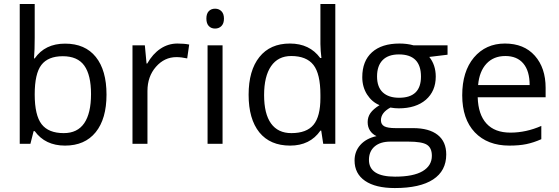

<svg xmlns="http://www.w3.org/2000/svg" viewBox="-20 -728 2831 972"><path d="M155.7 -64.2H150.2L134 0H79.9V-707.8H155.7V-535.9Q155.7 -475.2 152.2 -432.3H155.7Q207.8 -507.1 309.4 -507.1Q411 -507.1 465.1 -439.6Q519.2 -372.1 519.2 -249.2Q519.2 -126.4 464.4 -58.6Q409.5 9.1 309.2 9.1Q208.8 9.1 155.7 -64.2ZM302.8 -54.1Q372.1 -54.1 406.5 -104.4Q440.8 -154.7 440.8 -251.5Q440.8 -348.3 406.7 -395.9Q372.6 -443.4 298 -443.4Q223.5 -443.4 189.6 -399.4Q155.7 -355.4 155.7 -250Q155.7 -144.6 190.6 -99.3Q225.5 -54.1 302.8 -54.1Z M878.2 -507.6Q912.5 -507.6 937.8 -502.5L927.7 -432.3Q897.9 -438.8 873.1 -438.8Q812.4 -438.8 769.5 -389.8Q726.5 -340.7 726.5 -267.4V0H650.7V-498.5H713.3L721.9 -406.5H725.5Q753.3 -455.5 792.5 -481.5Q831.6 -507.6 878.2 -507.6Z M1101.1 -596.3Q1088.5 -583.4 1068.8 -583.4Q1049 -583.4 1036.9 -596.3Q1024.8 -609.2 1024.8 -634Q1024.8 -658.7 1036.9 -671.4Q1049 -684 1068.8 -684Q1088.5 -684 1101.1 -671.1Q1113.8 -658.2 1113.8 -633.7Q1113.8 -609.2 1101.1 -596.3ZM1106.7 -498.5V0H1030.8V-498.5Z M1455 -54.1Q1532.4 -54.1 1567.2 -96.3Q1602.1 -138.5 1602.1 -232.1V-247.7Q1602.1 -354.4 1566.7 -399.4Q1531.3 -444.4 1454 -444.4Q1387.8 -444.4 1352.4 -393.1Q1317 -341.8 1317 -246.7Q1317 -151.7 1352.1 -102.9Q1387.3 -54.1 1455 -54.1ZM1293.2 -57.6Q1238.6 -125.4 1238.6 -248.2Q1238.6 -371.1 1293.2 -439.3Q1347.8 -507.6 1447.7 -507.6Q1547.5 -507.6 1601.1 -434.3H1607.2L1603.6 -470.2L1602.1 -505.1V-707.8H1677.5V0H1616.3L1606.2 -66.7H1602.1Q1549.5 9.1 1448.7 9.1Q1347.8 9.1 1293.2 -57.6Z M1999.5 -452.5Q1945.4 -452.5 1917.1 -423.7Q1888.8 -394.8 1888.8 -341Q1888.8 -287.2 1918.1 -260.1Q1947.4 -233.1 2000.5 -233.1Q2111.2 -233.1 2111.2 -340.2Q2111.2 -452.5 1999.5 -452.5ZM2245.7 -498.5V-451L2153.2 -439.8Q2186 -398.9 2186 -340.2Q2186 -266.9 2136 -223Q2085.4 -179.5 1998.5 -179.5Q1977.8 -179.5 1956.5 -183.5Q1908.5 -157.7 1908.5 -119.3Q1908.5 -98.1 1925.4 -88.7Q1942.4 -79.4 1982.8 -79.4H2071.3Q2152.2 -79.4 2195.7 -45.2Q2239.1 -11.1 2239.1 54.1Q2239.1 137 2172.6 180.5Q2106.2 224 1978.8 224Q1881.2 224 1828.1 187.6Q1775 151.2 1775 84.4Q1775 38.4 1804.3 5.6Q1833.7 -27.3 1886.2 -38.9Q1866 -48 1853.6 -66.2Q1841.3 -84.4 1841.3 -110Q1841.3 -135.5 1855.4 -155.7Q1869.6 -175.9 1901.4 -195.7Q1863 -211.3 1838.2 -249.7Q1814 -288.2 1814 -337.2Q1814 -419.1 1863.2 -463.3Q1912.5 -507.6 2002.5 -507.6Q2041.5 -507.6 2073.3 -498.5ZM1956.5 -11.1Q1905 -11.1 1876.4 13.7Q1847.8 38.4 1847.8 81.4Q1847.8 166.3 1979.8 166.3Q2072.8 166.3 2119.6 138.5Q2166.3 110.7 2166.3 60.7Q2166.3 20.7 2141.3 4.8Q2116.3 -11.1 2047 -11.1Z M2558.6 9.1Q2447.9 9.1 2383.7 -58.1Q2320 -125.4 2320 -245.7Q2320 -366 2379.2 -436.8Q2439.3 -507.6 2536.1 -507.6Q2633 -507.6 2687.6 -445.9Q2742.2 -384.2 2742.2 -283.6V-235.6H2398.4Q2400.9 -148.1 2442.9 -102.4Q2484.8 -56.6 2564 -56.6Q2643.1 -56.6 2720.4 -90.5V-23.3Q2681.5 -6.1 2645.1 1.5Q2608.7 9.1 2558.6 9.1ZM2661.3 -297.3Q2661.3 -368.6 2629.4 -406.5Q2597.6 -444.4 2538.2 -444.4Q2478.8 -444.4 2442.6 -405.5Q2406.5 -366.5 2400.4 -297.3Z"/></svg>

Font: Khula
Style: Regular
Weight: 400
Designer: Erin McLaughlin, Steve Matteson
Version: Version 1.000;PS 1.0;hotconv 1.0.72;makeotf.lib2.5.5900; ttf